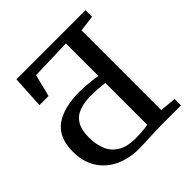

<svg xmlns="http://www.w3.org/2000/svg" viewBox="-195 -897 1058 1058"><g transform="rotate(-45 333.5 -368.5)"><path d="M297 6Q218 6 156.5 -23.2Q95 -52.5 60.5 -108Q26 -163.5 26 -241Q26 -349.5 92.8 -399.2Q159.5 -449 287.5 -449Q303.5 -449 323.2 -447.8Q343 -446.5 362.5 -444.5Q382 -442.5 397.5 -440.5Q413 -438.5 421 -437V-690L181 -682.5L148.5 -552.5H77.5L88.5 -743H627V-692L533 -680V-59L628 -49.5V0H472.5Q456 0 430.5 1Q405 2 378 3.2Q351 4.5 328.8 5.2Q306.5 6 297 6ZM321.5 -48Q348 -48 365.2 -49.2Q382.5 -50.5 395.5 -52.2Q408.5 -54 421 -56V-382Q412.5 -383.5 395.2 -385.2Q378 -387 357.5 -388.2Q337 -389.5 319 -389.5Q264.5 -389.5 225.2 -375.5Q186 -361.5 165 -327.5Q144 -293.5 144 -234Q144 -177.5 162.2 -135.8Q180.5 -94 219.8 -71Q259 -48 321.5 -48Z"/></g></svg>

Font: Merriweather 24pt Medium
Style: Regular
Weight: 500
Designer: Eben Sorkin
Foundry: Eben Sorkin
Version: Version 2.100